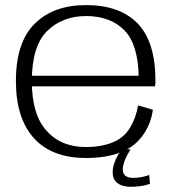

<svg xmlns="http://www.w3.org/2000/svg" viewBox="-20 -616 698 754"><path d="M318.5 4.5V-38.5Q219 -38.5 162.5 -103Q105 -166 105 -297Q105 -435 165 -494Q225 -553 318 -553Q414 -553 469.5 -496Q521.5 -442 524.5 -318.5H96.5V-277H589Q590.5 -288 590.5 -299.5Q590.5 -450.5 521 -523.5Q450.5 -596 318 -596Q190 -596 116.5 -523Q42.5 -450.5 42.5 -297.5Q42.5 -151.5 113.5 -73Q184 4.5 318.5 4.5ZM318.5 -38.5V4.5Q395 4.5 450.5 -16.5Q506 -37 539 -82Q572 -126.5 580.5 -185L522.5 -202Q514 -153.5 490.5 -114Q466 -74 420.5 -56Q375.5 -38.5 318.5 -38.5ZM494 117.5Q509.5 117.5 524.8 115.8Q540 114 551.8 111Q563.5 108 569 106L566 71Q560.5 73.5 550 76.2Q539.5 79 527 80.8Q514.5 82.5 503.5 82.5Q482 82.5 472 73.8Q462 65 462 49.5Q462 37 467.5 21Q473 5 480.8 -9.2Q488.5 -23.5 492.5 -29.5H458Q452.5 -23 444 -8.5Q435.5 6 429 24.2Q422.5 42.5 422.5 60.5Q422.5 81.5 432.2 94Q442 106.5 458 112Q474 117.5 494 117.5Z"/></svg>

Font: Anybody SemiExpanded Light
Style: Regular
Weight: 300
Width: 6
Version: Version 1.113;gftools[0.9.25]